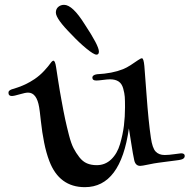

<svg xmlns="http://www.w3.org/2000/svg" viewBox="-20 -794 784 794"><path d="M201 -543Q208 -543 212 -516Q215 -496 219.5 -467Q224 -438 227.5 -417.5Q231 -397 234 -381Q243 -331 249.5 -301Q256 -271 265 -236Q274 -201 284 -181.5Q294 -162 308 -144Q322 -126 339.5 -118.5Q357 -111 380 -111Q415 -111 440 -135Q465 -159 476.5 -198.5Q488 -238 492.5 -274.5Q497 -311 497 -351Q497 -379 496 -393.5Q495 -408 489.5 -428Q484 -448 470.5 -457Q457 -466 435 -466Q425 -466 406 -463.5Q387 -461 378 -461Q362 -461 362 -473Q362 -484 381 -487Q444 -490 489 -508Q504 -514 521.5 -525.5Q539 -537 550.5 -545Q562 -553 567 -553Q574 -553 577 -521Q578 -514 586 -402.5Q594 -291 604 -224Q610 -182 623.5 -167.5Q637 -153 661 -153Q678 -153 701.5 -156.5Q725 -160 729 -160Q744 -160 744 -149Q744 -138 729 -134Q721 -132 708 -130.5Q695 -129 673 -126Q651 -123 635 -121Q619 -119 593 -113.5Q567 -108 560 -108Q540 -108 535 -132Q530 -154 522.5 -203Q515 -252 513 -263Q479 -20 331 -20Q225 -20 184 -128Q171 -162 162.5 -204.5Q154 -247 149 -293.5Q144 -340 142 -350Q132 -411 96 -411Q85 -411 61.5 -404Q38 -397 29 -397Q15 -397 15 -410Q15 -412 15.5 -414Q16 -416 17 -417.5Q18 -419 20 -420Q22 -421 23 -422Q24 -423 27 -424Q30 -425 31.5 -425.5Q33 -426 37 -427Q41 -428 43 -429Q86 -442 123 -467Q145 -482 162.5 -501Q180 -520 188 -531.5Q196 -543 201 -543ZM245 -774Q280 -774 330 -694Q389 -605 389 -581Q389 -568 379 -568Q368 -568 337.5 -593Q307 -618 277 -650Q211 -716 211 -742Q211 -757 221 -765.5Q231 -774 245 -774Z"/></svg>

Font: Henny Penny
Style: Regular
Weight: 400
Designer: Olga Umpeleva
Foundry: Brownfox
Version: Version 1.001